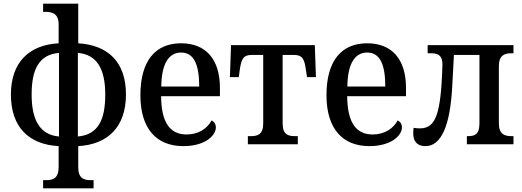

<svg xmlns="http://www.w3.org/2000/svg" viewBox="-20 -780 2824 1038"><path d="M213 238H486V194H472C432 194 403 184 403 123V10C563 1 661 -94 661 -269C661 -445 564 -536 403 -546V-760H213V-716H225C261 -716 297 -707 297 -649V-546C137 -537 39 -443 39 -269C39 -91 137 1 297 10V123C297 184 267 194 229 194H213ZM299 -42C196 -51 151 -131 151 -269C151 -407 192 -485 299 -494ZM401 -42V-494C505 -485 549 -406 549 -269C549 -131 510 -52 401 -42Z M971 10C1091 10 1147 -49 1147 -91C1147 -110 1137 -123 1124 -129C1101 -86 1054 -53 989 -53C898 -53 852 -119 851 -260H1169V-304C1169 -463 1090 -546 959 -546C822 -546 739 -454 739 -265C739 -83 827 10 971 10ZM1057 -312H852C853 -431 890 -496 959 -496C1029 -496 1057 -430 1057 -312Z M1320 0H1590V-44H1575C1538 -44 1508 -52 1508 -113V-483H1569C1612 -483 1626 -465 1634 -401L1640 -363H1688L1682 -536H1229L1223 -363H1271L1276 -401C1285 -465 1298 -483 1341 -483H1403V-113C1403 -52 1372 -44 1336 -44H1320Z M1977 10C2097 10 2153 -49 2153 -91C2153 -110 2143 -123 2130 -129C2107 -86 2060 -53 1995 -53C1904 -53 1858 -119 1857 -260H2175V-304C2175 -463 2096 -546 1965 -546C1828 -546 1745 -454 1745 -265C1745 -83 1833 10 1977 10ZM2063 -312H1858C1859 -431 1896 -496 1965 -496C2035 -496 2063 -430 2063 -312Z M2280 10C2364 10 2414 -97 2425 -315L2434 -483H2572V-113C2572 -53 2546 -44 2511 -44H2504V0H2756V-44H2745C2708 -44 2677 -54 2677 -114V-422C2677 -482 2708 -492 2745 -492H2756V-536H2292V-492H2312C2354 -492 2372 -475 2372 -431C2372 -409 2369 -364 2367 -324C2354 -132 2319 -86 2249 -86C2239 -86 2228 -87 2216 -89C2215 -79 2214 -69 2214 -60C2214 -18 2233 10 2280 10Z"/></svg>

Font: Noto Serif SemiCondensed Medium
Style: Regular
Weight: 500
Width: 4
Designer: Monotype Design Team
Foundry: Monotype Imaging Inc.
Version: Version 2.014